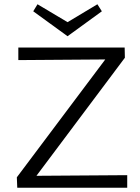

<svg xmlns="http://www.w3.org/2000/svg" viewBox="-20 -881 659 901"><path d="M458 -828 297 -711 136 -828 156 -861 297 -777 437 -861ZM151 -56 577 -59V0H61L59 -49L474 -602L66 -599V-658H565L566 -610Z"/></svg>

Font: EauTestInfant
Style: Regular
Weight: 400
Designer: Christian Thalmann (Catharsis Fonts)
Version: Version 0.001;PS 000.001;hotconv 1.0.88;makeotf.lib2.5.64775